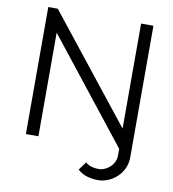

<svg xmlns="http://www.w3.org/2000/svg" viewBox="-95 -793 955 1057"><g transform="rotate(10 383.0 -264.5)"><path d="M159 -579V0H89V-710H142L608 -122V-709H677V25Q677 60 664 88.5Q651 117 629 137.5Q607 158 579.5 169.5Q552 181 523 181Q491 181 461.5 172Q432 163 409 142L443 96Q458 110 477 115Q496 120 515 120Q533 120 549.5 113Q566 106 579.5 93.5Q593 81 601 64Q609 47 609 27V-9Z"/></g></svg>

Font: Oxford Sans
Style: Regular
Weight: 400
Designer: Matt McInerney, Pablo Impallari, Rodrigo Fuenzalida
Foundry: Matt McInerney, Pablo Impallari, Rodrigo Fuenzalida
Version: Version 3.000g; ttfautohint (v1.5) -l 8 -r 28 -G 28 -x 14 -D